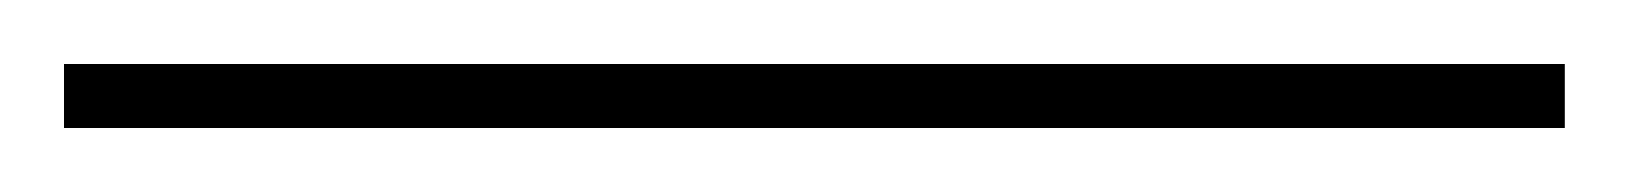

<svg xmlns="http://www.w3.org/2000/svg" viewBox="-25 82 509 60"><path d="M-5 122H464V102H-5Z"/></svg>

Font: Noto Serif Display SemiBold
Style: Regular
Weight: 600
Designer: Monotype Design Team
Foundry: Monotype Imaging Inc.
Version: Version 2.009